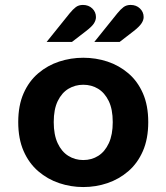

<svg xmlns="http://www.w3.org/2000/svg" viewBox="-20 -743 672 775"><path d="M316 12Q266 12 218.9 -3.8Q171.9 -19.6 134.4 -51.8Q96.8 -84.1 75.2 -133.5Q53.6 -182.9 53.6 -250.1Q53.6 -317.3 75.2 -366.3Q96.8 -415.3 134.4 -447.2Q171.9 -479.1 218.9 -494.5Q266 -509.9 316 -509.9Q367 -509.9 413.7 -494.5Q460.3 -479.1 497.9 -447.2Q535.4 -415.3 556.9 -366.3Q578.4 -317.3 578.4 -250.1Q578.4 -182.9 556.9 -133.5Q535.4 -84.1 497.9 -51.8Q460.3 -19.6 413.7 -3.8Q367 12 316 12ZM316 -97Q350.1 -97 376.8 -114Q403.5 -131 419.3 -165.1Q435.1 -199.2 435.1 -250.1Q435.1 -302 418.9 -335.2Q402.7 -368.4 376.1 -384.7Q349.4 -400.9 316 -400.9Q283.4 -400.9 256.3 -384.7Q229.3 -368.4 213.1 -335.2Q196.9 -302 196.9 -250.1Q196.9 -199.2 212.7 -165.1Q228.5 -131 255.6 -114Q282.6 -97 316 -97ZM168.2 -573.7 261.1 -689.2Q274.5 -705.6 286.2 -714.4Q297.9 -723.1 314.6 -723.1Q337.6 -723.1 352.5 -708.8Q367.3 -694.5 367.3 -674.1Q367.3 -661.3 359 -648.3Q350.6 -635.3 326.7 -617.1L270.4 -573.7ZM360.7 -573.7 453.6 -689.2Q466.9 -705.6 478.7 -714.4Q490.4 -723.1 507.1 -723.1Q530 -723.1 544.9 -708.8Q559.8 -694.5 559.8 -674.1Q559.8 -661.3 550.6 -647.9Q541.5 -634.5 519.1 -617.1L462.9 -573.7Z"/></svg>

Font: Atkinson Hyperlegible Mono ExtraLight
Style: Regular
Weight: 200
Monospace: yes
Designer: Elliott Scott, Megan Eiswerth, Linus Boman, Theodore Petrosky, Letters from Sweden
Foundry: Applied Design Works, Letters from Sweden
Version: Version 2.001